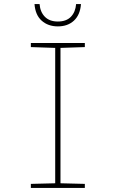

<svg xmlns="http://www.w3.org/2000/svg" viewBox="-20 -926 570 946"><path d="M132 0V-20L252 -23V-690L132 -694V-714H398V-694L278 -690V-23L398 -20V0ZM265 -796Q217 -796 185.5 -824Q154 -852 150 -906H175Q178 -867 201 -843.5Q224 -820 265 -820Q307 -820 329.5 -843.5Q352 -867 355 -906H379Q375 -853 344.5 -824.5Q314 -796 265 -796Z"/></svg>

Font: Noto Sans Mono Condensed Thin
Style: Regular
Weight: 100
Width: 3
Designer: Monotype Design Team
Foundry: Monotype Imaging Inc.
Version: Version 2.014; ttfautohint (v1.8.4.7-5d5b)